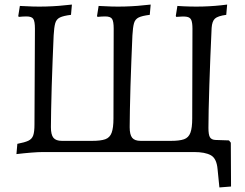

<svg xmlns="http://www.w3.org/2000/svg" viewBox="-20 -666 1075 841"><path d="M52 9 56 -36Q88 -42 104 -49.5Q120 -57 125.5 -73Q131 -89 131 -120L133 -540Q133 -572 126 -583Q119 -594 96 -594Q90 -594 80 -593.5Q70 -593 62 -592L60 -596L67 -640Q127 -636 182 -637.5Q237 -639 295 -646L291 -601Q258 -597 242.5 -589.5Q227 -582 222 -564.5Q217 -547 215 -511Q213 -460 210.5 -402Q208 -344 206.5 -288Q205 -232 204 -185Q203 -138 203 -109Q203 -76 214 -62.5Q225 -49 251 -49H384Q421 -49 441 -56Q461 -63 469 -84.5Q477 -106 477 -147L478 -540Q478 -572 471 -583Q464 -594 441 -594Q435 -594 425 -593.5Q415 -593 407 -592L405 -596L412 -640Q472 -636 527 -637.5Q582 -639 640 -646L636 -601Q603 -597 587.5 -589.5Q572 -582 567 -564.5Q562 -547 560 -511Q558 -460 555.5 -402Q553 -344 551.5 -288Q550 -232 549 -185Q548 -138 548 -109Q548 -76 559 -62.5Q570 -49 596 -49H729Q766 -49 786 -56Q806 -63 814 -84.5Q822 -106 822 -147L823 -540Q823 -566 818 -578Q813 -590 798 -592.5Q783 -595 752 -592L750 -596L757 -640Q814 -636 868.5 -637.5Q923 -639 975 -646L971 -601Q934 -596 921.5 -584.5Q909 -573 907 -544Q904 -483 901.5 -418.5Q899 -354 897 -293.5Q895 -233 894 -184.5Q893 -136 893 -106Q893 -66 900.5 -54.5Q908 -43 930 -43Q936 -43 947 -43.5Q958 -44 972 -45L974 -41L967 3Q954 3 938.5 2.5Q923 2 906 1.5Q889 1 874 0.5Q859 0 848 0H167Q148 0 116.5 2.5Q85 5 52 9ZM893 -106Q893 -76 899.5 -65Q906 -54 923 -53L983 -51L991 -41L992 151L941 155L933 75Q929 28 903.5 14Q878 0 831 0Z"/></svg>

Font: Alegreya
Style: Regular
Weight: 400
Designer: Juan Pablo del Peral
Foundry: Huerta Tipografica
Version: Version 2.009